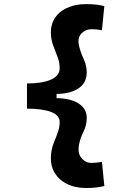

<svg xmlns="http://www.w3.org/2000/svg" viewBox="-20 -814 626 938"><path d="M398.4 104.5Q345.7 104.5 304.2 83Q262.7 61.5 242.2 21.5Q228.5 -5.9 228.5 -41Q228.5 -57.6 231.4 -76.2Q235.4 -99.6 245.1 -122.6Q254.9 -145.5 263.2 -169.2Q271.5 -192.9 271.5 -217.3Q271.5 -251.5 228.8 -267.3Q186 -283.2 111.8 -283.2V-406.2Q186 -406.2 228.8 -425Q271.5 -443.8 271.5 -481Q271.5 -506.8 263.2 -530.3Q254.9 -553.7 245.6 -576.7Q235.8 -599.1 231.4 -622.1Q228.5 -639.6 228.5 -655.8Q228.5 -689.5 242.2 -715.8Q262.7 -753.9 304.2 -773.9Q345.7 -793.9 398.4 -793.9Q430.2 -793.9 451.2 -791.3Q472.2 -788.6 489.7 -784.2L478 -666.5Q464.4 -668.9 451.4 -670.2Q438.5 -671.4 427.7 -671.4Q397.9 -671.4 377.4 -649.9Q363.3 -635.3 363.3 -612.3Q363.3 -601.1 366.7 -587.4Q374.5 -556.6 389.2 -524.9Q403.8 -493.2 403.8 -460Q403.8 -410.6 365 -383.3Q326.2 -356 256.3 -355V-334.5Q326.2 -333.5 365 -307.9Q403.8 -282.2 403.8 -238.3Q403.8 -203.6 388.7 -172.4Q373 -141.1 366.7 -110.8Q363.8 -96.7 363.8 -84.5Q363.8 -58.1 377.9 -42Q397.9 -18.1 427.7 -18.1Q438.5 -18.1 451.4 -19.5Q464.4 -21 478 -22.9L489.7 94.7Q472.2 99.1 451.2 101.8Q430.2 104.5 398.4 104.5Z"/></svg>

Font: CaskaydiaMono NF
Style: Bold
Weight: 700
Designer: Aaron Bell
Foundry: Saja Typeworks
Version: Version 2111.001; ttfautohint (v1.8.4);Nerd Fonts 3.1.1